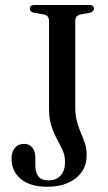

<svg xmlns="http://www.w3.org/2000/svg" viewBox="-20 -718 421 750"><path d="M318.5 -111.5Q318.5 -55.5 276.2 -22Q234 11.5 165 11.5Q97.5 11.5 61.2 -19Q25 -49.5 25 -98Q25 -124 38 -140Q51 -156 75 -156Q94 -156 106 -141.8Q118 -127.5 118 -103.5V-71.5Q118 -44.5 129.8 -29Q141.5 -13.5 170.5 -13.5Q199 -13.5 216.5 -32Q234 -50.5 234 -86Q234 -110.5 224.5 -131.2Q215 -152 202.8 -174.2Q190.5 -196.5 181 -225.2Q171.5 -254 171.5 -294.5V-635.5Q171.5 -657 153 -661L111 -668.5Q96.5 -672.5 96.5 -684Q96.5 -698.5 114 -698.5H329.5Q347 -698.5 347 -684Q347 -673 331.5 -668L294 -661.5Q274 -656 274 -637V-300.5Q274 -267 280.8 -242.8Q287.5 -218.5 296.2 -198.5Q305 -178.5 311.8 -158Q318.5 -137.5 318.5 -111.5Z"/></svg>

Font: Fraunces 144pt S050
Style: Regular
Weight: 400
Version: Version 1.000; ttfautohint (v1.8.3)